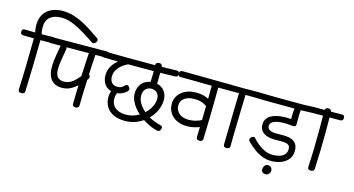

<svg xmlns="http://www.w3.org/2000/svg" viewBox="-168 -1655 4430 2404"><g transform="rotate(15 2047.0 -453.0)"><path d="M170 -707Q155 -707 145 -717.5Q135 -728 132 -744Q124 -772 120 -800.5Q116 -829 116 -857Q116 -923 138 -971.5Q160 -1020 198.5 -1051Q237 -1082 287.5 -1097Q338 -1112 395 -1112Q461 -1112 524 -1094.5Q587 -1077 647 -1047Q707 -1017 765.5 -979.5Q824 -942 882 -902Q898 -892 902.5 -885Q907 -878 907 -869Q907 -857 900 -846Q893 -835 883.5 -828Q874 -821 864 -821Q848 -821 830 -835Q812 -849 786 -865Q716 -910 652 -946.5Q588 -983 525.5 -1005Q463 -1027 399 -1027Q307 -1027 253.5 -983.5Q200 -940 200 -850Q200 -827 202.5 -805Q205 -783 212 -761Q213 -759 213 -757Q213 -755 213 -753Q213 -734 201 -720.5Q189 -707 170 -707ZM155 16Q135 16 124.5 7Q114 -2 114 -23Q123 -199 125.5 -373Q128 -547 131 -722Q131 -739 142.5 -748Q154 -757 173 -757Q195 -757 205.5 -747.5Q216 -738 216 -719Q213 -544 209.5 -369.5Q206 -195 199 -20Q199 -1 187 7.5Q175 16 155 16ZM-5 -688Q-23 -689 -34 -697.5Q-45 -706 -44 -728Q-43 -751 -31.5 -758.5Q-20 -766 -3 -764Q176 -758 355 -764Q372 -766 382.5 -757.5Q393 -749 392 -726Q391 -704 380.5 -696.5Q370 -689 353 -688Q264 -685 174 -686.5Q84 -688 -5 -688Z M629 -179Q562 -179 520.5 -207Q479 -235 459.5 -284.5Q440 -334 440 -399Q440 -443 445.5 -488.5Q451 -534 459.5 -580.5Q468 -627 476 -673Q478 -689 489 -695.5Q500 -702 515 -702Q529 -702 539 -698.5Q549 -695 554 -685.5Q559 -676 557 -659Q550 -615 541.5 -567.5Q533 -520 527 -474.5Q521 -429 521 -390Q521 -352 531.5 -323Q542 -294 566.5 -277.5Q591 -261 633 -261Q675 -261 711 -279Q747 -297 783 -334Q819 -371 860 -427Q865 -434 873 -437Q881 -440 889 -440Q906 -440 918 -427.5Q930 -415 930 -397Q930 -381 919 -367Q871 -309 825 -267Q779 -225 731.5 -202Q684 -179 629 -179ZM856 14Q837 14 826 4.5Q815 -5 816 -25Q817 -112 820 -203.5Q823 -295 827 -384.5Q831 -474 835.5 -553Q840 -632 844 -693Q846 -710 858 -722Q870 -734 886 -734Q906 -734 918 -719Q930 -704 928 -685Q924 -625 919.5 -546.5Q915 -468 911 -379Q907 -290 904 -198.5Q901 -107 900 -21Q900 -4 888.5 5Q877 14 856 14ZM345 -684Q327 -683 315 -693Q303 -703 304 -725Q305 -747 315.5 -754Q326 -761 345 -761L1054 -765Q1073 -765 1084 -756.5Q1095 -748 1094 -726Q1093 -704 1083 -696Q1073 -688 1055 -687Z M1928 31Q1892 25 1848.5 8Q1805 -9 1760 -35.5Q1715 -62 1673.5 -96.5Q1632 -131 1599 -171.5Q1566 -212 1547 -256.5Q1528 -301 1528 -347Q1528 -405 1551.5 -448.5Q1575 -492 1618.5 -516.5Q1662 -541 1721 -541Q1779 -541 1819 -517.5Q1859 -494 1880.5 -453.5Q1902 -413 1902 -362Q1902 -292 1871 -224.5Q1840 -157 1785 -102.5Q1730 -48 1657 -15.5Q1584 17 1501 17Q1408 17 1346 -13Q1284 -43 1253 -95.5Q1222 -148 1221 -217Q1221 -245 1227.5 -270Q1234 -295 1244 -312L1322 -307Q1298 -270 1298 -219Q1298 -175 1319 -139Q1340 -103 1383 -82.5Q1426 -62 1490 -62Q1554 -62 1613 -87Q1672 -112 1718 -154.5Q1764 -197 1791 -249.5Q1818 -302 1818 -357Q1818 -405 1789 -432Q1760 -459 1718 -459Q1672 -459 1642.5 -428.5Q1613 -398 1613 -343Q1613 -291 1642.5 -243Q1672 -195 1719.5 -155Q1767 -115 1823 -88Q1879 -61 1933 -50Q1947 -46 1957.5 -40.5Q1968 -35 1968 -18Q1968 -6 1962.5 5.5Q1957 17 1948 24Q1939 31 1928 31ZM1288 -292Q1232 -292 1193 -316.5Q1154 -341 1134.5 -382.5Q1115 -424 1115 -474Q1115 -531 1141 -581.5Q1167 -632 1211 -669Q1255 -706 1310 -721L1382 -689Q1329 -670 1287 -638Q1245 -606 1221 -565.5Q1197 -525 1197 -479Q1197 -430 1222.5 -400.5Q1248 -371 1297 -371Q1330 -371 1351 -384.5Q1372 -398 1385.5 -411.5Q1399 -425 1408 -425Q1417 -426 1426.5 -419Q1436 -412 1443 -401Q1450 -390 1450 -376Q1450 -363 1428.5 -343Q1407 -323 1370.5 -307.5Q1334 -292 1288 -292ZM1043 -682Q1024 -682 1013.5 -691.5Q1003 -701 1004 -723Q1005 -746 1015 -752.5Q1025 -759 1041 -759Q1184 -757 1337.5 -755.5Q1491 -754 1648.5 -755Q1806 -756 1961 -761Q1978 -762 1988 -754Q1998 -746 1998 -723Q1998 -700 1988.5 -692.5Q1979 -685 1959 -684Q1908 -682 1844.5 -681Q1781 -680 1710 -679Q1639 -678 1564 -678Q1489 -678 1415.5 -678Q1342 -678 1273.5 -678.5Q1205 -679 1146 -680Q1087 -681 1043 -682ZM1723 -472Q1704 -471 1692.5 -480.5Q1681 -490 1682 -511Q1685 -576 1686 -639.5Q1687 -703 1684 -759Q1683 -776 1695 -785Q1707 -794 1725 -795Q1748 -795 1757.5 -786Q1767 -777 1768 -759Q1770 -716 1770 -671Q1770 -626 1769 -584Q1768 -542 1767 -507Q1766 -490 1754.5 -481Q1743 -472 1723 -472Z M2266 -120Q2191 -120 2133 -147.5Q2075 -175 2042.5 -225.5Q2010 -276 2010 -344Q2010 -404 2042 -452Q2074 -500 2132.5 -528.5Q2191 -557 2272 -557Q2340 -557 2387.5 -540Q2435 -523 2474 -497Q2483 -492 2488.5 -482Q2494 -472 2494 -460Q2494 -443 2482.5 -430.5Q2471 -418 2455 -418Q2443 -418 2435 -424Q2402 -447 2365 -460.5Q2328 -474 2272 -474Q2187 -474 2140.5 -437.5Q2094 -401 2094 -344Q2094 -304 2114 -272Q2134 -240 2172.5 -221.5Q2211 -203 2266 -203Q2311 -203 2354.5 -215Q2398 -227 2429 -244Q2434 -248 2445 -248Q2462 -248 2473 -235.5Q2484 -223 2484 -206Q2484 -193 2477.5 -183Q2471 -173 2460 -168Q2423 -148 2371 -134Q2319 -120 2266 -120ZM2462 15Q2443 15 2432.5 6Q2422 -3 2422 -24Q2425 -99 2427 -184Q2429 -269 2431 -358Q2433 -447 2434 -534Q2435 -621 2435 -701Q2435 -719 2447.5 -732Q2460 -745 2477 -745Q2495 -745 2507.5 -732Q2520 -719 2520 -700Q2520 -620 2518.5 -532.5Q2517 -445 2515.5 -356Q2514 -267 2511.5 -181.5Q2509 -96 2507 -20Q2507 -2 2494.5 6.5Q2482 15 2462 15ZM2670 -688Q2596 -688 2514 -689Q2432 -690 2348 -691Q2264 -692 2182.5 -693Q2101 -694 2029 -694Q1996 -694 1996 -733Q1996 -753 2005.5 -762Q2015 -771 2033 -771Q2106 -771 2186.5 -770Q2267 -769 2350 -768Q2433 -767 2514 -766Q2595 -765 2669 -765Q2686 -765 2694.5 -756Q2703 -747 2702 -726Q2701 -707 2692.5 -697.5Q2684 -688 2670 -688Z M2814 16Q2795 16 2784 7Q2773 -2 2774 -23Q2777 -199 2781 -373Q2785 -547 2789 -722Q2790 -739 2801 -748Q2812 -757 2831 -757Q2853 -757 2863.5 -747.5Q2874 -738 2874 -719Q2870 -544 2864.5 -369.5Q2859 -195 2858 -20Q2858 -1 2846.5 7.5Q2835 16 2814 16ZM2653 -688Q2635 -688 2624 -697Q2613 -706 2614 -728Q2615 -751 2626.5 -758Q2638 -765 2655 -764Q2834 -761 3013 -764Q3030 -765 3040.5 -757Q3051 -749 3050 -726Q3049 -704 3038.5 -696.5Q3028 -689 3011 -688Q2922 -687 2832 -688.5Q2742 -690 2653 -688Z M3395 28Q3335 28 3279.5 6.5Q3224 -15 3174.5 -51.5Q3125 -88 3081 -131Q3075 -137 3069.5 -144.5Q3064 -152 3064 -161Q3064 -173 3070.5 -183.5Q3077 -194 3087.5 -200.5Q3098 -207 3109 -207Q3117 -207 3123.5 -202Q3130 -197 3135 -191Q3166 -157 3206 -125Q3246 -93 3294 -72Q3342 -51 3395 -51Q3444 -51 3484 -63.5Q3524 -76 3547.5 -103Q3571 -130 3571 -171Q3571 -209 3549.5 -225Q3528 -241 3472 -243Q3444 -244 3413.5 -243Q3383 -242 3357 -243Q3308 -244 3266 -259Q3224 -274 3198.5 -305.5Q3173 -337 3173 -385Q3173 -429 3193 -459.5Q3213 -490 3247.5 -508.5Q3282 -527 3325 -536Q3368 -545 3414 -546.5Q3460 -548 3503 -544Q3502 -587 3504.5 -626Q3507 -665 3512 -706Q3515 -721 3525.5 -730.5Q3536 -740 3551 -740Q3568 -740 3580 -728.5Q3592 -717 3592 -699V-691Q3587 -649 3586 -607Q3585 -565 3586 -511Q3587 -491 3583 -480.5Q3579 -470 3565.5 -467.5Q3552 -465 3523 -468Q3492 -472 3456 -473.5Q3420 -475 3384 -471.5Q3348 -468 3318.5 -458.5Q3289 -449 3271.5 -432Q3254 -415 3254 -389Q3254 -355 3284 -339Q3314 -323 3357 -322Q3379 -321 3409.5 -322Q3440 -323 3472 -322Q3538 -321 3577.5 -302.5Q3617 -284 3634.5 -250.5Q3652 -217 3652 -169Q3651 -103 3615 -59.5Q3579 -16 3521 6Q3463 28 3395 28ZM3550 -682Q3502 -682 3447 -682.5Q3392 -683 3334 -683Q3276 -683 3217.5 -683.5Q3159 -684 3104 -685Q3049 -686 3001 -687Q2982 -687 2971.5 -696Q2961 -705 2962 -728Q2963 -751 2973.5 -757Q2984 -763 3003 -764Q3051 -763 3106 -762Q3161 -761 3219 -760Q3277 -759 3335 -759Q3393 -759 3447.5 -758.5Q3502 -758 3550 -758Q3569 -758 3583 -758Q3597 -758 3610.5 -758.5Q3624 -759 3642 -759.5Q3660 -760 3686 -761.5Q3712 -763 3751 -764Q3770 -765 3780.5 -757Q3791 -749 3790 -726Q3789 -702 3779.5 -695Q3770 -688 3751 -688Q3717 -687 3692.5 -686Q3668 -685 3649 -684.5Q3630 -684 3614.5 -683.5Q3599 -683 3583.5 -682.5Q3568 -682 3550 -682ZM3371 206Q3347 206 3331.5 194Q3316 182 3316 160Q3316 143 3322 126.5Q3328 110 3341 99Q3354 88 3375 88Q3394 88 3406 96.5Q3418 105 3424.5 118.5Q3431 132 3431 147Q3431 161 3423.5 174.5Q3416 188 3403 197Q3390 206 3371 206Z M3906 16Q3887 16 3876 7Q3865 -2 3866 -23Q3873 -140 3876 -264.5Q3879 -389 3879 -514Q3879 -639 3877 -756Q3877 -773 3888.5 -784Q3900 -795 3919 -795Q3941 -795 3951 -783.5Q3961 -772 3962 -753Q3964 -636 3963.5 -511Q3963 -386 3960 -261.5Q3957 -137 3951 -20Q3950 -1 3938.5 7.5Q3927 16 3906 16ZM3741 -688Q3723 -688 3712 -697Q3701 -706 3702 -728Q3703 -751 3714.5 -758Q3726 -765 3743 -764Q3922 -761 4101 -764Q4118 -765 4128.5 -757Q4139 -749 4138 -726Q4137 -704 4126.5 -696.5Q4116 -689 4099 -688Q4010 -687 3920 -688.5Q3830 -690 3741 -688Z"/></g></svg>

Font: Playpen Sans Deva
Style: Regular
Weight: 400
Designer: Pooja Saxena, Gunjan Panchal, Laura Meseguer, Veronika Burian, José Scaglione
Foundry: TypeTogether
Version: Version 2.000